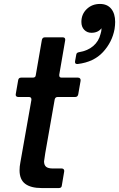

<svg xmlns="http://www.w3.org/2000/svg" viewBox="-20 -952 603 972"><path d="M293 -13Q292 0 278 0H191Q136 0 107.5 -21.5Q79 -43 79 -90Q79 -109 83 -129L139 -446V-449Q139 -461 126 -461H72Q65 -461 61.5 -465.5Q58 -470 60 -477L72 -546Q74 -559 87 -559H146Q160 -559 161 -571L192 -750Q195 -763 207 -763H298Q305 -763 308 -759Q311 -755 310 -748L280 -574V-570Q280 -559 292 -559H375Q382 -559 385.5 -554.5Q389 -550 388 -543L376 -474Q373 -461 361 -461H272Q260 -461 257 -449L209 -176Q203 -140 203 -135Q203 -117 213 -108Q223 -99 249 -99H293Q299 -99 302.5 -95Q306 -91 305 -84ZM370 -628Q358 -628 360 -642L366 -675Q367 -686 381 -688Q424 -695 452 -719Q480 -743 489 -780Q494 -795 494 -809Q476 -786 443 -786Q421 -786 406.5 -801Q392 -816 392 -841Q392 -880 419 -906Q446 -932 486 -932Q523 -932 543 -907.5Q563 -883 563 -841Q563 -825 560 -805Q548 -739 501.5 -688.5Q455 -638 374 -628Z"/></svg>

Font: Open Sauce Two SemiBold Italic
Style: Regular
Weight: 600
Italic angle: -10°
Designer: Alfredo Marco Pradil
Foundry: Creative Sauce Fz LLC
Version: Version 1.477